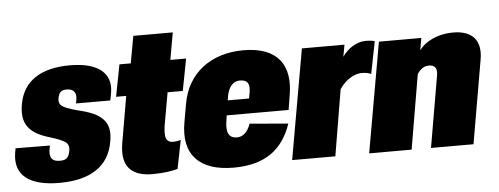

<svg xmlns="http://www.w3.org/2000/svg" viewBox="-73 -661 2018 776"><g transform="rotate(-5 936.5 -273.0)"><path d="M139.6 9.8C267.1 9.8 342.8 -40.5 358.9 -140.1C373 -218.3 335.9 -253.9 238.3 -275.9C204.6 -285.2 183.6 -293 175.3 -300.3C167 -307.1 163.6 -316.4 165 -328.1C169.4 -355.5 179.7 -363.8 201.2 -363.8C226.6 -363.8 241.7 -350.1 237.3 -322.3L234.4 -304.2H373.5L378.9 -333.5C392.6 -407.2 345.7 -460 222.7 -460C103.5 -460 32.2 -412.1 16.1 -320.3C2.9 -245.6 29.3 -202.1 117.2 -177.2C147.5 -168 168 -159.2 178.7 -151.9C189 -144.5 193.4 -132.8 190.9 -117.7C185.5 -86.9 174.8 -79.1 149.4 -79.1C124 -79.1 106.4 -88.9 110.8 -124.5L114.3 -144L-24.9 -145L-28.3 -126C-42 -38.6 15.1 9.8 139.6 9.8Z M517.6 7.3C564 7.3 600.6 1 620.1 -4.9L643.1 -120.6C631.8 -117.2 624 -115.7 610.4 -115.7C598.1 -115.7 589.8 -120.6 585 -129.9C580.1 -139.2 579.6 -156.2 583 -182.1L606.9 -316.9H668.5L693.4 -446.3H629.4L648.9 -556.2H488.8L468.8 -446.3H422.9L397.9 -316.9H439L406.7 -129.4C390.6 -37.6 429.2 7.3 517.6 7.3Z M846.7 9.8C974.1 9.8 1046.9 -44.9 1082 -148.4L925.8 -161.6C913.6 -125 892.6 -110.8 870.6 -110.8C837.9 -110.8 826.7 -133.8 833 -177.2L836.9 -203.1H1087.9L1096.7 -257.3C1120.1 -383.8 1064.9 -459.5 926.3 -459.5C795.4 -459.5 698.7 -387.7 677.2 -264.6L664.1 -190.4C640.6 -58.1 710.4 9.8 846.7 9.8ZM846.2 -263.2 849.6 -283.7C856 -314.5 873 -338.9 900.9 -338.9C934.6 -338.9 941.9 -321.8 937.5 -289.1L932.6 -263.2Z M1084.5 0H1259.8L1304.7 -268.1C1328.6 -305.2 1365.7 -326.2 1395 -326.2C1412.1 -326.2 1424.8 -323.2 1433.1 -318.8L1459 -449.2C1457 -450.7 1452.6 -451.7 1446.3 -452.6C1439.5 -453.6 1431.6 -454.1 1422.4 -454.1C1384.8 -454.1 1349.1 -429.7 1327.1 -397.9L1335.9 -446.3H1163.1Z M1397 0H1569.3L1620.6 -301.8C1631.8 -319.8 1647.5 -332.5 1667.5 -332.5C1689.5 -332.5 1702.6 -322.3 1698.2 -292.5L1647.9 0H1820.3L1878.4 -336.4C1894 -420.9 1849.1 -457 1778.3 -457C1710 -457 1661.1 -428.2 1639.6 -397.5H1639.2L1647.5 -446.3H1475.6Z"/></g></svg>

Font: Roboto Flex Super Cond Black
Style: Italic
Weight: 900
Width: 3
Italic angle: -10°
Designer: Berlow after Robertson
Foundry: Google
Version: Version 3.200;Glyphs 3.3 (3311)